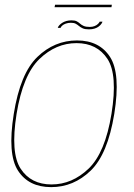

<svg xmlns="http://www.w3.org/2000/svg" viewBox="-20 -764 551 788"><path d="M190 4Q282 4 352 -63.5Q422 -131 449 -296.5Q475.5 -462 431.8 -530Q388 -598 296 -598Q203.5 -598 133.2 -530.2Q63 -462.5 36.5 -296.5Q10 -131.5 53.8 -63.8Q97.5 4 190 4ZM191.5 -7Q107 -7 64.8 -71.5Q22.5 -136 48 -296.5Q74 -456.5 141.8 -521.8Q209.5 -587 294 -587Q378.5 -587 421 -522.2Q463.5 -457.5 437.5 -296.5Q411.5 -137 343.8 -72Q276 -7 191.5 -7ZM345 -643.5Q358.5 -643.5 368.5 -646.8Q378.5 -650 385.2 -655.2Q392 -660.5 395.8 -665.8Q399.5 -671 400.5 -675H389Q387.5 -671 382.2 -665.8Q377 -660.5 368.2 -657Q359.5 -653.5 348.5 -653.5Q332.5 -653.5 323.5 -657.5Q314.5 -661.5 308.5 -667Q302.5 -672.5 295 -676.5Q287.5 -680.5 273.5 -680.5Q262 -680.5 252.2 -677.8Q242.5 -675 235.2 -670.2Q228 -665.5 223.2 -660.2Q218.5 -655 217 -649.5H228.5Q230 -654 235.5 -659Q241 -664 250.2 -667.2Q259.5 -670.5 271 -670.5Q283.5 -670.5 290.8 -666.5Q298 -662.5 304.5 -657Q311 -651.5 320 -647.5Q329 -643.5 345 -643.5ZM204 -734.5H437.5L439 -744.5H206Z"/></svg>

Font: Anybody Thin
Style: Italic
Weight: 100
Italic angle: -10°
Designer: Tyler Finck
Foundry: Etcetera Type Company
Version: Version 1.114;gftools[0.9.25]